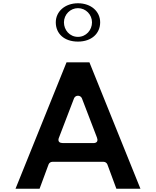

<svg xmlns="http://www.w3.org/2000/svg" viewBox="-20 -1182 957 1177"><path d="M322 -1045C322 -976.4 372.8 -927 458 -927C541.3 -927 594 -976.7 594 -1045C594 -1111.7 538.5 -1162 458 -1162C378.5 -1162 322 -1111.6 322 -1045ZM372 -1045C372 -1092.7 410.8 -1132 458 -1132C506.3 -1132 544 -1092.3 544 -1045C544 -997.7 508 -956 458 -956C406.8 -956 372 -998.1 372 -1045ZM528.1 -800H387.9L75.1 -25H222.6L277.6 -173.7C281.1 -183.3 290.6 -190 301 -190H615C625.2 -190 634.8 -183.4 638.4 -173.7L693.4 -25H840.9ZM574.3 -338.9C588.6 -301.7 551 -305 551 -305H365C325.1 -305 341.7 -338.9 341.7 -338.9L433.7 -578.9C437.2 -588.2 446.6 -595 457 -595H459C468.9 -595 478.6 -588.6 482.3 -578.9Z"/></svg>

Font: Hussar Ekologiczny
Style: Regular
Weight: 400
Foundry: Cannot Into Space Fonts
Version: Version 0.97